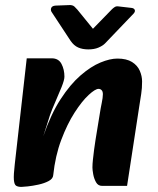

<svg xmlns="http://www.w3.org/2000/svg" viewBox="-20 -720 621 754"><path d="M381 10Q365 10 357 -4.5Q349 -19 346 -36Q343 -53 343 -62Q343 -76 345 -94Q347 -112 349.5 -132Q352 -152 355 -170L372 -274Q375 -294 379.5 -315.5Q384 -337 384 -350Q384 -361 379 -366Q374 -371 367 -371Q354 -371 328 -347Q302 -323 273 -278Q244 -233 220.5 -170.5Q197 -108 189 -32L150 -185Q180 -272 218 -330.5Q256 -389 296.5 -424Q337 -459 374.5 -474.5Q412 -490 441 -490Q477 -490 498.5 -476.5Q520 -463 529 -442Q538 -421 538 -400Q538 -373 534.5 -351Q531 -329 527 -303L479 10ZM64 14Q51 14 43.5 9.5Q36 5 34.5 -14Q33 -33 38 -75L85 -491H183Q210 -491 221.5 -469Q233 -447 233 -419Q233 -406 222 -378.5Q211 -351 197.5 -320.5Q184 -290 176 -267L150 -185L206 -191L189 -32Q188 -18 171 -9Q154 0 131 5Q108 10 89 12Q70 14 64 14ZM505 -667Q512 -675 509 -681.5Q506 -688 496 -689L444 -695Q436 -696 430 -692Q424 -688 419 -683L345 -607L284 -682Q280 -687 272.5 -694Q265 -701 251 -700L198 -698Q185 -697 181.5 -689.5Q178 -682 182 -674L257 -560Q270 -541 287 -533.5Q304 -526 327 -526Q350 -526 366.5 -533Q383 -540 392 -549Z"/></svg>

Font: Alkatra
Style: Regular
Weight: 400
Designer: Suman Bhandary
Version: Version 1.100;gftools[0.9.22]